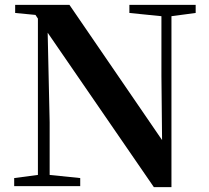

<svg xmlns="http://www.w3.org/2000/svg" viewBox="-20 -761 855 785"><path d="M38 0V-33L144 -47H171L308 -33V0ZM135 0V-713H173L183 -261V0ZM509 -708V-741H780V-708L675 -694H648ZM609 4 162 -646 159 -649 125 -700 42 -708V-741H264L662 -160L643 -153L640 -450V-741H681V4Z"/></svg>

Font: Noto Serif TC ExtraLight
Style: Bold
Weight: 700
Version: Version 2.002-H1;hotconv 1.1.0;makeotfexe 2.6.0